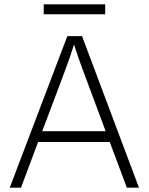

<svg xmlns="http://www.w3.org/2000/svg" viewBox="-20 -867 687 887"><path d="M25 0 291 -700H359L622 0H566L487 -211H156L77 0ZM257 -478 175 -261H468L385 -484Q371 -521 361 -548Q351 -575 342 -601.5Q333 -628 322 -661Q311 -626 301.5 -599Q292 -572 281.5 -544Q271 -516 257 -478ZM182 -801V-847H466V-801Z"/></svg>

Font: Lexend ExtraLight
Style: Regular
Weight: 200
Designer: Bonnie Shaver-Troup, Thomas Jockin
Foundry: Lexend
Version: Version 1.007; ttfautohint (v1.8.3)